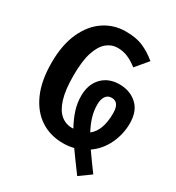

<svg xmlns="http://www.w3.org/2000/svg" viewBox="-203 -849 1021 1113"><g transform="rotate(30 307.5 -292.5)"><path d="M317.4 17.4Q231.8 17.4 166.7 -25.4Q101.5 -68.2 64.6 -151Q27.7 -233.8 27.7 -353.8Q27.7 -474.4 65.6 -557.4Q103.6 -640.5 167.9 -683.3Q232.3 -726.2 311.8 -726.2Q382.1 -726.2 429 -705.4Q475.9 -684.6 519.5 -648.2L451.3 -567.2Q417.9 -593.3 386.2 -606.9Q354.4 -620.5 316.9 -620.5Q277.9 -620.5 245.6 -594.1Q213.3 -567.7 194.1 -509.2Q174.9 -450.8 174.9 -353.8Q174.9 -256.9 193.3 -197.9Q211.8 -139 244.1 -112.3Q276.4 -85.6 318.5 -85.6Q323.6 -85.6 328.2 -86.2Q302.1 -133.3 287.2 -179.2Q272.3 -225.1 272.3 -273.3Q272.3 -350.8 316.4 -396.7Q360.5 -442.6 432.8 -442.6Q502.6 -442.6 549.7 -400.5Q596.9 -358.5 596.9 -275.4Q596.9 -204.6 566.2 -138.7Q535.4 -72.8 476.4 -31.3Q494.9 -4.6 515.9 24.4Q536.9 53.3 561 86.2L485.1 141Q459 105.6 434.6 72.6Q410.3 39.5 388.7 8.7Q354.4 17.4 317.4 17.4ZM378.5 -275.9Q378.5 -234.4 390.3 -195.6Q402.1 -156.9 424.1 -115.9Q484.1 -162.1 483.6 -279Q483.6 -352.3 432.3 -352.3Q406.2 -352.3 392.3 -332.1Q378.5 -311.8 378.5 -275.9Z"/></g></svg>

Font: Fira Code SemiBold
Style: Regular
Weight: 600
Designer: Carrois Corporate, Edenspiekermann AG, Nikita Prokopov
Foundry: Carrois Corporate, Edenspiekermann AG, Nikita Prokopov
Version: Version 6.002